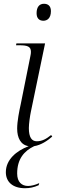

<svg xmlns="http://www.w3.org/2000/svg" viewBox="-20 -766 313 1018"><path d="M210 -656C229 -656 250 -668 250 -707C250 -735 234 -746 213 -746C189 -746 174 -729 174 -696C174 -668 189 -656 210 -656ZM113 232C138 232 161 227 185 216L188 205C166 215 145 220 129 220C96 220 71 200 71 154C71 76 109 34 161 9C198 3 232 -20 257 -42L251 -50C226 -30 204 -17 175 -17C148 -17 133 -38 133 -87C133 -109 139 -152 144 -175L219 -536H67L65 -526H82C125 -526 144 -520 144 -491C144 -484 143 -477 141 -468L90 -214C82 -178 71 -123 71 -84C71 -35 90 3 132 9C66 34 11 81 11 147C11 199 48 232 113 232Z"/></svg>

Font: Noto Serif Display Light
Style: Italic
Weight: 300
Italic angle: -12°
Designer: Monotype Design Team
Foundry: Monotype Imaging Inc.
Version: Version 2.009